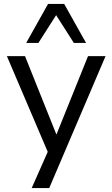

<svg xmlns="http://www.w3.org/2000/svg" viewBox="-20 -775 570 975"><path d="M141 180 233 -28V21L15 -490H107L274 -73H259L427 -490H516L230 180ZM113 -557 224 -755H306L417 -557H355L265 -698L175 -557Z"/></svg>

Font: Nunito Sans 10pt
Style: Regular
Weight: 400
Designer: Vernon Adams
Foundry: Vernon Adams
Version: Version 3.101;gftools[0.9.27]